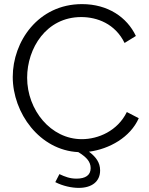

<svg xmlns="http://www.w3.org/2000/svg" viewBox="-20 -734 726 934"><path d="M655 -159 597 -189C552 -97 458 -57 378 -57C227 -57 112 -199 112 -356C112 -499 205 -651 375 -651C452 -651 540 -619 586 -525L641 -559C598 -650 505 -714 379 -714C165 -714 42 -531 42 -360C42 -184 173 -3 361 6C400 30 421 52 421 84C421 118 396 135 352 135C320 135 297 126 269 113L249 152C286 171 329 180 363 180C427 180 467 149 467 95C467 56 446 29 413 4C512 -9 614 -66 655 -159Z"/></svg>

Font: FIGSv2-sans-serif
Style: Regular
Weight: 400
Designer: Matt McInerney, Pablo Impallari, Rodrigo Fuenzalida,Mirko Velimirovic
Foundry: Matt McInerney, Pablo Impallari, Rodrigo Fuenzalida
Version: Version 4.021;hotconv 1.0.109;makeotfexe 2.5.65596